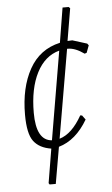

<svg xmlns="http://www.w3.org/2000/svg" viewBox="-54 -688 493 842"><g transform="rotate(-5 192.0 -267.0)"><path d="M284 -504 348 -484 354 -476 342 -444 333 -441Q294 -469 262 -469H258L191 -79Q246 -95 290 -173L298 -172L312 -153Q261 -66 185 -44L157 117H130L126 111L151 -39Q99 -47 74 -80Q49 -113 49 -197Q49 -316 94 -397Q139 -478 229 -498L254 -651H281L287 -645L263 -503Q266 -503 273 -503.5Q280 -504 284 -504ZM88 -202Q88 -80 157 -75L223 -464Q159 -447 123.5 -378Q88 -309 88 -202Z"/></g></svg>

Font: Alegreya Sans SC Light
Style: Italic
Weight: 300
Italic angle: -7°
Designer: Juan Pablo del Peral
Foundry: Huerta Tipografica
Version: Version 2.007